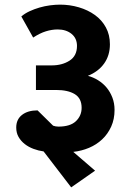

<svg xmlns="http://www.w3.org/2000/svg" viewBox="-20 -670 564 828"><path d="M209 -128Q220 -124 232 -124Q283 -124 307.5 -147.5Q332 -171 332 -205Q332 -246 302.5 -264Q273 -282 222 -282H135V-388H203Q248 -388 280 -408.5Q312 -429 312 -472Q312 -505 288.5 -524Q265 -543 229 -543Q204 -543 178 -535Q152 -527 123 -508L72 -599Q87 -612 107.5 -621.5Q128 -631 150.5 -637.5Q173 -644 196 -647Q219 -650 239 -650Q281 -650 320 -638.5Q359 -627 389 -605.5Q419 -584 436.5 -552Q454 -520 454 -479Q454 -431 429 -396Q404 -361 359 -343Q382 -337 403 -324Q424 -311 439.5 -292.5Q455 -274 464.5 -249.5Q474 -225 474 -196Q474 -156 459.5 -124Q445 -92 420.5 -69Q396 -46 364 -32.5Q332 -19 296 -15L390 66L287 138L168 -17Q146 -20 124.5 -28Q103 -36 86.5 -49Q70 -62 60 -79.5Q50 -97 50 -120Q50 -155 75 -174.5Q100 -194 142 -194Z"/></svg>

Font: Mukta ExtraBold
Style: Regular
Weight: 800
Designer: Girish Dalvi and Yashodeep Gholap
Foundry: Ek Type
Version: Version 2.538;PS 1.002;hotconv 16.6.51;makeotf.lib2.5.65220;